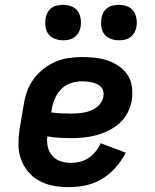

<svg xmlns="http://www.w3.org/2000/svg" viewBox="-20 -763 640 791"><path d="M265 8Q232 8 201 2.5Q170 -3 143 -17.5Q116 -32 96.5 -55Q77 -78 66.5 -107Q56 -136 56 -168Q56 -200 61 -233L78 -333Q82 -360 91.5 -386.5Q101 -413 118.5 -437Q136 -461 159 -479Q182 -497 208.5 -508.5Q235 -520 262.5 -524Q290 -528 317 -528Q345 -528 372 -525Q399 -522 424 -513.5Q449 -505 470.5 -490Q492 -475 506 -453.5Q520 -432 523.5 -405Q527 -378 523 -351Q519 -325 506.5 -300Q494 -275 473.5 -256.5Q453 -238 428 -225.5Q403 -213 377 -206Q351 -199 325 -196.5Q299 -194 273 -194Q248 -194 223.5 -195.5Q199 -197 175 -201Q172 -179 177 -157.5Q182 -136 196 -120.5Q210 -105 230.5 -98.5Q251 -92 274 -92Q292 -92 311 -97Q330 -102 346 -113Q362 -124 374.5 -139.5Q387 -155 395 -173L498 -134Q481 -101 456.5 -73Q432 -45 400.5 -26Q369 -7 334 0.5Q299 8 265 8ZM274 -295Q287 -295 300 -296Q313 -297 326.5 -299.5Q340 -302 352.5 -307Q365 -312 377 -320.5Q389 -329 396.5 -341Q404 -353 406 -366Q408 -377 405.5 -387.5Q403 -398 396 -405Q389 -412 379.5 -416.5Q370 -421 360 -423.5Q350 -426 339.5 -427Q329 -428 318 -428Q296 -428 273.5 -421Q251 -414 234 -397.5Q217 -381 207.5 -359.5Q198 -338 194 -317L191 -300Q211 -297 232 -296Q253 -295 274 -295ZM470 -597Q453 -597 436.5 -603Q420 -609 410 -622Q400 -635 397.5 -652.5Q395 -670 398 -688Q400 -700 406 -711.5Q412 -723 422.5 -730.5Q433 -738 445.5 -740.5Q458 -743 470 -743Q487 -743 503.5 -737Q520 -731 529.5 -718Q539 -705 542 -687.5Q545 -670 542 -652Q540 -640 533.5 -628.5Q527 -617 516.5 -609.5Q506 -602 494 -599.5Q482 -597 470 -597ZM240 -597Q223 -597 206.5 -603Q190 -609 180 -622Q170 -635 167.5 -652.5Q165 -670 168 -688Q170 -700 176 -711.5Q182 -723 192.5 -730.5Q203 -738 215.5 -740.5Q228 -743 240 -743Q257 -743 273.5 -737Q290 -731 299.5 -718Q309 -705 312 -687.5Q315 -670 312 -652Q310 -640 303.5 -628.5Q297 -617 286.5 -609.5Q276 -602 264 -599.5Q252 -597 240 -597Z"/></svg>

Font: Iosevka HT Extended
Style: Bold Italic
Weight: 700
Width: 7
Italic angle: -9°
Monospace: yes
Designer: Belleve Invis
Foundry: Belleve Invis
Version: Version 32.3.0; ttfautohint (v1.8.4)